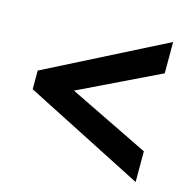

<svg xmlns="http://www.w3.org/2000/svg" viewBox="-77 -666 611 616"><g transform="rotate(15 228.5 -357.5)"><path d="M425 -125 29 -327V-389L425 -590V-486L158 -357L425 -227Z"/></g></svg>

Font: Noto Sans Thai ExtCond SemBd
Style: Regular
Weight: 600
Width: 2
Designer: Monotype Design Team
Foundry: Monotype Imaging Inc.
Version: Version 2.002; ttfautohint (v1.8.4.7-5d5b)